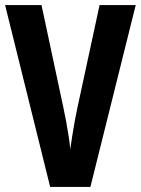

<svg xmlns="http://www.w3.org/2000/svg" viewBox="-20 -734 553 754"><path d="M513 -714 335 0H177L0 -714H143L229 -311Q234 -289 239.5 -259Q245 -229 249.5 -199.5Q254 -170 256 -148Q259 -170 263.5 -199Q268 -228 273.5 -258Q279 -288 284 -311L371 -714Z"/></svg>

Font: Noto Sans Arabic ExtCond
Style: Bold
Weight: 700
Width: 2
Designer: Monotype Design Team, Nadine Chahine, Nizar Qandah and Khaled Hosny
Foundry: Monotype Imaging Inc.
Version: Version 2.012; ttfautohint (v1.8.4.7-5d5b)